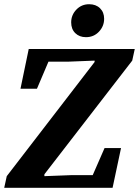

<svg xmlns="http://www.w3.org/2000/svg" viewBox="-27 -889 658 909"><path d="M-7 0 5 -55 439 -619 420 -570 421 -602 295 -597H151L216 -629L148 -469H70L109 -657H611L599 -602L164 -39L184 -86L183 -55L315 -60H465L398 -28L468 -188H546L506 0ZM380 -713Q349 -713 329.5 -732Q310 -751 310 -783Q310 -818 334.5 -843.5Q359 -869 395 -869Q427 -869 446.5 -850Q466 -831 466 -800Q466 -765 441.5 -739Q417 -713 380 -713Z"/></svg>

Font: Source Serif 4
Style: Bold Italic
Weight: 700
Italic angle: -12°
Designer: Frank Grießhammer
Foundry: Adobe Systems Incorporated
Version: Version 4.004;hotconv 1.0.116;makeotfexe 2.5.65601